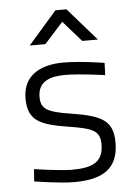

<svg xmlns="http://www.w3.org/2000/svg" viewBox="-53 -778 593 830"><g transform="rotate(-5 243.0 -363.5)"><path d="M411 -492C411 -492 309 -509 233 -509C146 -509 57 -477 57 -368C57 -272 110 -250 230 -231C337 -214 367 -202 367 -142C367 -64 317 -44 230 -44C179 -44 67 -61 67 -61L63 -8C63 -8 174 10 235 10C355 10 428 -28 428 -145C428 -241 379 -265 248 -286C143 -302 118 -318 118 -370C118 -438 173 -455 236 -455C301 -455 409 -439 409 -439ZM95 -595H163L244 -685L323 -595H391L267 -737H219Z"/></g></svg>

Font: TitilliumText22L
Style: 250 wt
Weight: 300
Designer: Campivisivi
Foundry: Campivisivi
Version: 1.000